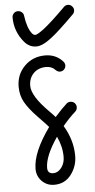

<svg xmlns="http://www.w3.org/2000/svg" viewBox="-61 -616 492 992"><g transform="rotate(-5 185.0 -120.0)"><path d="M150 250Q150 280 180 280Q204 280 222 256.5Q240 233 240 200Q240 146 215 94Q150 189 150 250ZM290 -270Q290 -258 281.5 -249Q273 -240 260 -240Q248 -240 238 -250Q220 -270 190 -270Q150 -270 125 -245Q100 -220 100 -180Q100 -127 186 -41Q207 -20 217 -8Q256 -52 280 -73Q288 -80 300 -80Q312 -80 321 -71.5Q330 -63 330 -50Q330 -36 320 -27Q288 1 254 42Q300 118 300 200Q300 254 267.5 297Q235 340 180 340Q142 340 116 314Q90 288 90 250Q90 164 179 40Q170 29 125 -17.5Q80 -64 60 -100Q40 -136 40 -180Q40 -244 83 -287Q126 -330 190 -330Q246 -330 282 -290Q290 -280 290 -270ZM351 -529Q267 -445 228 -416Q182 -380 150 -380Q113 -380 87 -411Q40 -468 40 -540Q40 -552 48.5 -561Q57 -570 70 -570Q81 -570 90 -562.5Q99 -555 100 -544Q109 -478 133 -449Q141 -440 150 -440Q159 -440 192 -464Q233 -495 309 -571Q318 -580 330 -580Q342 -580 351 -571Q360 -562 360 -550Q360 -538 351 -529Z"/></g></svg>

Font: Pecita
Style: Book
Weight: 400
Width: 7
Version: Version 4.3